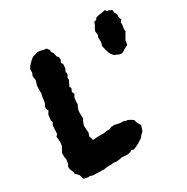

<svg xmlns="http://www.w3.org/2000/svg" viewBox="-161 -829 957 982"><g transform="rotate(-30 318.0 -338.0)"><path d="M202 -145 232 -147H251H271L286 -150H304L316 -156L337 -157L357 -152L371 -150H389L397 -145H407L424 -136L436 -128L440 -114L445 -103L454 -88L444 -57L429 -43L422 -33L413 -26L392 -13L384 -9L360 2L347 -2L337 4L320 8L302 7L284 6L271 9L248 11L234 8L217 11L209 10L187 12L178 14L161 13H148L114 12L95 7L86 8L62 3L58 -9L54 -22L45 -33L35 -41L34 -53L25 -75L24 -90L31 -102L35 -128L32 -143V-167L43 -186L50 -200L52 -217L51 -239L49 -253L59 -263L60 -282L61 -297L62 -312L70 -328L66 -339L68 -359L70 -372L81 -390L74 -402L75 -415L83 -429L87 -450L88 -464L93 -484L92 -500L93 -517L94 -530L98 -543L102 -558L98 -580L105 -598L106 -621L117 -637L136 -656L150 -667L180 -676L198 -675L214 -670L230 -669L242 -654V-641L249 -633L252 -624L255 -609L264 -597L265 -583L258 -568L265 -558L263 -532L256 -518L258 -501L249 -486L250 -473L241 -455L234 -440L240 -431L232 -412L238 -396L229 -381L226 -359V-342L220 -330L214 -313L213 -300V-286L214 -266L208 -256L201 -238L199 -228L200 -207L202 -189L195 -170L201 -154ZM500 -642 505 -648 510 -665 523 -668 531 -679 550 -684 563 -685 587 -690 595 -679 601 -680 621 -671 622 -657 625 -651 631 -639 630 -623 636 -606 627 -595V-579L623 -556L625 -544L615 -527L601 -503L598 -479L581 -470L559 -457L549 -454L533 -458L528 -462L514 -466L502 -480L495 -492L490 -509L483 -537L489 -558L488 -574L487 -585L493 -598L490 -621Z"/></g></svg>

Font: Winky Rough
Style: Bold Italic
Weight: 700
Italic angle: -8.97852°
Designer: Simon Atzbach
Foundry: typofactur
Version: Version 1.206; ttfautohint (v1.8.4.7-5d5b)